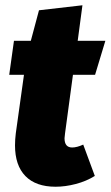

<svg xmlns="http://www.w3.org/2000/svg" viewBox="-20 -689 420 729"><path d="M227 -183Q225 -169 225 -164Q225 -129 254 -129Q272 -129 296 -140L340 -21Q308 -1 268 9.5Q228 20 191 20Q116 20 76.5 -20.5Q37 -61 37 -137Q37 -159 40 -183L71 -405H15L33 -534H97L128 -650L293 -669L275 -534H380L341 -405H257Z"/></svg>

Font: Fira Sans Condensed Black
Style: Italic
Weight: 900
Width: 3
Italic angle: -8°
Designer: Carrois Corporate & Edenspiekermann AG
Foundry: Carrois Corporate GbR & Edenspiekermann AG
Version: Version 4.203